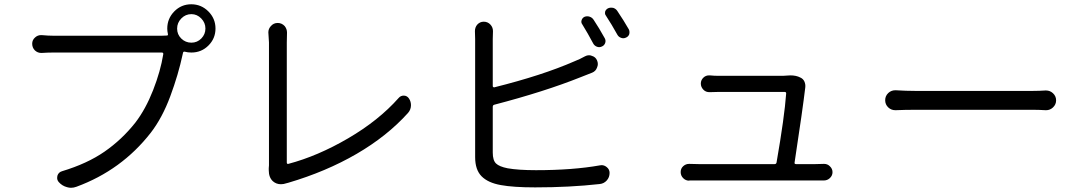

<svg xmlns="http://www.w3.org/2000/svg" viewBox="-20 -851 5040 894"><path d="M871.1 -652.3Q898.4 -652.3 917.5 -671.9Q936.5 -691.4 936.5 -718.3Q936.5 -745.1 917 -765.1Q897.5 -785.2 871.1 -785.2Q843.8 -785.2 824.2 -765.1Q804.7 -745.1 804.7 -717.8Q804.7 -690.4 824.2 -671.4Q843.8 -652.3 871.1 -652.3ZM230.5 -684.6H731.4Q747.1 -684.6 756.8 -685.5Q763.7 -685.5 761.7 -693.4Q758.8 -706.1 758.8 -717.8Q758.8 -764.6 791.5 -797.9Q824.2 -831.1 870.6 -831.1Q917 -831.1 950.2 -797.9Q983.4 -764.6 983.4 -718.3Q983.4 -671.9 950.7 -639.2Q918 -606.4 871.1 -606.4Q854.5 -606.4 839.8 -610.4Q833 -611.3 832 -604.5L831.1 -600.6Q810.5 -503.9 772.9 -402.8Q735.4 -301.8 681.6 -232.4Q545.9 -58.6 335.9 18.6Q323.2 23.4 310.5 23.4Q301.8 23.4 292 20.5Q269.5 14.6 253.9 -2.9Q246.1 -11.7 246.1 -22.5Q246.1 -27.3 247.1 -32.2Q252 -48.8 268.6 -53.7Q385.7 -88.9 466.8 -145Q547.9 -201.2 610.4 -280.3Q658.2 -342.8 692.9 -431.2Q727.5 -519.5 740.2 -598.6Q741.2 -606.4 733.4 -606.4H228.5Q204.1 -606.4 173.8 -604.5Q172.9 -604.5 171.9 -604.5Q155.3 -604.5 142.6 -616.2Q129.9 -628.9 129.9 -647.5Q129.9 -665 143.6 -676.8Q155.3 -687.5 170.9 -687.5Q171.9 -687.5 173.8 -687.5Q205.1 -684.6 230.5 -684.6Z M1314.5 2Q1300.8 6.8 1288.1 6.8Q1266.6 6.8 1251 -6.8Q1231.4 -24.4 1231.4 -58.6Q1231.4 -63.5 1231.4 -68.4Q1232.4 -74.2 1232.4 -81.1V-653.3L1229.5 -700.2Q1229.5 -716.8 1241.2 -729.5Q1253.9 -744.1 1272.9 -744.1Q1292 -744.1 1305.7 -729.5Q1316.4 -715.8 1316.4 -699.2L1315.4 -653.3V-93.8Q1315.4 -90.8 1317.4 -88.9Q1319.3 -86.9 1322.3 -87.9Q1459 -124 1601.1 -207Q1743.2 -290 1835.9 -394.5Q1845.7 -406.2 1860.8 -405.8Q1876 -405.3 1884.8 -391.6Q1893.6 -377.9 1893.6 -361.3Q1893.6 -340.8 1879.9 -325.2Q1782.2 -216.8 1640.1 -134.3Q1498 -51.8 1322.3 0Q1318.4 1 1314.5 2Z M2795.9 -672.9Q2801.8 -662.1 2797.9 -650.9Q2793.9 -639.6 2783.2 -634.8Q2771.5 -628.9 2759.8 -633.3Q2748 -637.7 2742.2 -648.4Q2716.8 -696.3 2691.4 -737.3Q2684.6 -746.1 2688 -756.8Q2691.4 -767.6 2701.2 -772.5Q2712.9 -777.3 2725.1 -773.4Q2737.3 -769.5 2744.1 -758.8Q2769.5 -720.7 2795.9 -672.9ZM2281.2 -363.3Q2274.4 -361.3 2274.4 -353.5V-140.6Q2274.4 -104.5 2289.6 -89.8Q2304.7 -75.2 2343.8 -67.4Q2393.6 -58.6 2475.6 -58.6Q2647.5 -58.6 2773.4 -81.1Q2777.3 -82 2781.2 -82Q2793.9 -82 2804.7 -73.2Q2818.4 -62.5 2818.4 -45.9Q2818.4 -25.4 2805.2 -10.7Q2792 3.9 2772.5 5.9Q2632.8 21.5 2471.7 21.5Q2370.1 21.5 2311.5 10.7Q2252 0 2222.2 -30.3Q2192.4 -60.5 2192.4 -119.1V-668.9L2191.4 -706.1Q2191.4 -723.6 2202.1 -736.3Q2214.8 -750 2232.4 -750Q2251 -750 2263.7 -736.3Q2275.4 -723.6 2275.4 -706.1L2274.4 -668.9V-450.2Q2274.4 -447.3 2276.4 -445.8Q2278.3 -444.3 2281.2 -444.3Q2504.9 -500 2654.3 -565.4Q2679.7 -575.2 2704.1 -588.9Q2712.9 -593.8 2722.7 -593.8Q2729.5 -593.8 2736.3 -590.8Q2752.9 -585.9 2759.8 -570.3Q2763.7 -561.5 2763.7 -552.7Q2763.7 -544.9 2759.8 -536.1Q2753.9 -519.5 2737.3 -512.7Q2704.1 -499 2682.6 -491.2Q2516.6 -424.8 2281.2 -363.3ZM2801.8 -777.3Q2796.9 -783.2 2796.9 -790Q2796.9 -793.9 2797.9 -797.9Q2801.8 -807.6 2811.5 -812.5Q2818.4 -815.4 2825.2 -815.4Q2830.1 -815.4 2835 -814.5Q2847.7 -810.5 2854.5 -799.8Q2884.8 -754.9 2908.2 -713.9Q2911.1 -708 2911.1 -701.2Q2911.1 -696.3 2910.2 -692.4Q2906.2 -680.7 2894.5 -675.8Q2888.7 -672.9 2881.8 -672.9Q2877 -672.9 2872.1 -674.8Q2860.4 -678.7 2854.5 -689.5Q2828.1 -737.3 2801.8 -777.3Z M3679.7 -93.8Q3678.7 -86.9 3686.5 -86.9H3777.3Q3794.9 -86.9 3815.4 -87.9Q3816.4 -87.9 3817.4 -87.9Q3833 -87.9 3843.8 -77.1Q3856.4 -65.4 3856.4 -49.3Q3856.4 -33.2 3843.8 -21.5Q3832 -10.7 3816.4 -10.7Q3816.4 -10.7 3815.4 -10.7Q3793.9 -10.7 3780.3 -10.7H3232.4Q3210 -10.7 3190.4 -10.7Q3189.5 -9.8 3188.5 -9.8Q3172.9 -9.8 3161.1 -21.5Q3149.4 -33.2 3149.4 -49.8Q3149.4 -66.4 3161.1 -77.1Q3172.9 -87.9 3188.5 -87.9Q3189.5 -87.9 3190.4 -87.9Q3211.9 -86.9 3232.4 -86.9H3586.9Q3593.8 -86.9 3595.7 -93.8Q3632.8 -306.6 3640.6 -416Q3640.6 -422.9 3633.8 -422.9H3323.2Q3306.6 -422.9 3285.2 -421.9Q3284.2 -421.9 3283.2 -421.9Q3266.6 -421.9 3255.9 -432.6Q3243.2 -445.3 3243.2 -461.9Q3243.2 -478.5 3255.9 -490.2Q3266.6 -500 3281.2 -500Q3283.2 -500 3285.2 -500Q3305.7 -498 3322.3 -498H3626Q3633.8 -498 3642.6 -499Q3651.4 -500 3660.2 -500Q3687.5 -500 3706.1 -490.2Q3719.7 -484.4 3725.6 -471.2Q3731.4 -458 3729.5 -443.4Q3717.8 -343.8 3679.7 -93.8Z M4151.4 -337.9Q4149.4 -337.9 4148.4 -337.9Q4129.9 -337.9 4116.2 -350.6Q4101.6 -364.3 4101.6 -384.3Q4101.6 -404.3 4116.2 -418Q4129.9 -430.7 4148.4 -430.7Q4149.4 -430.7 4151.4 -430.7Q4199.2 -427.7 4241.2 -427.7H4789.1Q4819.3 -427.7 4847.7 -429.7Q4849.6 -429.7 4850.6 -429.7Q4869.1 -429.7 4882.8 -417Q4897.5 -403.3 4897.5 -383.8Q4897.5 -364.3 4882.8 -350.6Q4869.1 -337.9 4851.6 -337.9Q4849.6 -337.9 4847.7 -337.9Q4816.4 -339.8 4790 -339.8H4241.2Q4193.4 -339.8 4151.4 -337.9Z"/></svg>

Font: Gen Jyuu Gothic Regular
Style: Regular
Weight: 400
Designer: [Source Han Sans]
Ryoko NISHIZUKA  (kana & ideographs); Paul D. Hunt (Latin, Greek & Cyrillic); Wenlong ZHANG  (bopomofo
Version: Version 1.002.20150607